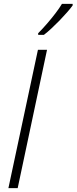

<svg xmlns="http://www.w3.org/2000/svg" viewBox="-20 -971 395 991"><path d="M23.4 0 175.8 -713.9H222.7L71.3 0ZM177.2 -791 176.8 -799.3Q199.7 -822.3 222.9 -849.1Q246.1 -876 266.6 -902.8Q287.1 -929.7 299.8 -951.2H355V-942.9Q343.8 -927.2 325.9 -907Q308.1 -886.7 287.4 -865.2Q266.6 -843.8 245.8 -824.5Q225.1 -805.2 206.5 -791Z"/></svg>

Font: Open Sans SemiCondensed Light
Style: Italic
Weight: 300
Width: 4
Italic angle: -12°
Designer: Monotype Design Team
Foundry: Monotype Imaging Inc.
Version: Version 3.000